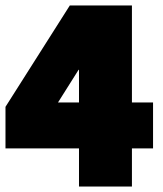

<svg xmlns="http://www.w3.org/2000/svg" viewBox="-25 -680 594 700"><path d="M456 -660V-306.5H533V-139H456V0H263V-139H-5V-290.5L229.5 -660ZM263 -306.5V-425.5H261.5L186.5 -306.5Z"/></svg>

Font: League Spartan Black
Style: Regular
Weight: 900
Foundry: The League of Moveable Type
Version: Version 2.002